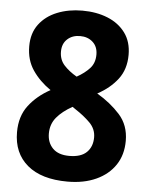

<svg xmlns="http://www.w3.org/2000/svg" viewBox="-53 -767 639 820"><g transform="rotate(5 267.0 -356.5)"><path d="M267 -723Q328 -723 376 -703.5Q424 -684 452 -646Q480 -608 480 -552Q480 -490 447.5 -447.5Q415 -405 361 -376Q419 -342 459.5 -297Q500 -252 500 -185Q500 -125 471 -81.5Q442 -38 389.5 -14Q337 10 267 10Q155 10 94.5 -41Q34 -92 34 -182Q34 -250 69 -296Q104 -342 161 -373Q113 -406 83.5 -449.5Q54 -493 54 -552Q54 -608 82.5 -646Q111 -684 159.5 -703.5Q208 -723 267 -723ZM267 -614Q234 -614 212.5 -594.5Q191 -575 191 -541Q191 -506 212.5 -482.5Q234 -459 267 -440Q301 -459 322 -482Q343 -505 343 -541Q343 -575 321.5 -594.5Q300 -614 267 -614ZM170 -188Q170 -149 194 -124.5Q218 -100 265 -100Q315 -100 339.5 -124Q364 -148 364 -188Q364 -224 337.5 -250.5Q311 -277 274 -301L261 -310Q218 -286 194 -257Q170 -228 170 -188Z"/></g></svg>

Font: Noto Sans Armenian SemiCondensed
Style: Bold
Weight: 700
Width: 4
Designer: Monotype Design Team
Foundry: Monotype Imaging Inc.
Version: Version 2.008; ttfautohint (v1.8.4.7-5d5b)